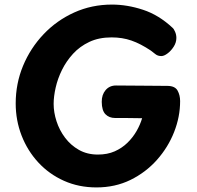

<svg xmlns="http://www.w3.org/2000/svg" viewBox="-20 -800 862 839"><path d="M733.8 -678.7Q739.8 -673.7 745.2 -661Q750.7 -648.3 750.7 -634.1Q750.7 -614.3 739.2 -596.3Q727.8 -578.3 712.4 -566.7Q697.1 -555 685.1 -555Q669.1 -555 658.6 -563.8Q648.1 -572.7 639.1 -578.9Q594.1 -609 554.3 -622.8Q514.6 -636.6 467.6 -636.6Q412.2 -636.6 370.6 -617Q328.9 -597.4 299.3 -565.1Q269.7 -532.8 250.8 -494.4Q232 -456.1 223.2 -417.1Q214.4 -378 214.4 -346Q214.4 -309 227 -270.1Q239.6 -231.1 264.2 -198.3Q288.9 -165.4 324.9 -145Q360.9 -124.6 407.8 -124.6Q449.3 -124.6 481.2 -138.7Q513 -152.8 537.1 -176.3Q561.1 -199.9 577 -227.8Q592.9 -255.7 601 -283.4Q582.8 -283.4 564.2 -283.9Q545.6 -284.4 525.3 -284.4Q505 -284.4 482.9 -284.4Q456.9 -284.4 440.8 -300.8Q424.8 -317.2 424.6 -354.9Q424.3 -386.1 441.5 -406.3Q458.7 -426.4 486.8 -426.4Q538.7 -426.4 598.8 -425.6Q659 -424.7 711.7 -424.7Q744.7 -424.4 755.9 -404.3Q767.1 -384.2 767.1 -358.1Q767.1 -289.7 740.8 -223Q714.6 -156.3 665.9 -101.5Q617.2 -46.7 550.2 -13.8Q483.1 19 401.6 19Q324.1 19 259.4 -10Q194.7 -39 147.5 -90Q100.3 -141 74.4 -207.5Q48.6 -274 48.6 -348Q48.6 -435 80.8 -512.5Q113 -590 170.5 -650.5Q228 -711 304.4 -745.5Q380.9 -780 469.1 -780Q536 -780 604.9 -757.3Q673.8 -734.7 733.8 -678.7Z"/></svg>

Font: Playpen Sans Hebrew
Style: Regular
Weight: 400
Designer: Tom Grace, Laura Meseguer, Veronika Burian, José Scaglione
Foundry: TypeTogether
Version: Version 2.000